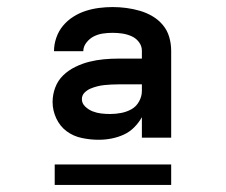

<svg xmlns="http://www.w3.org/2000/svg" viewBox="-20 -713 640 544"><path d="M260 -317H259Q236 -317 212 -322Q188 -327 169 -341Q150 -355 139.5 -377.5Q129 -400 129 -424Q129 -445 136.5 -465Q144 -485 159 -499.5Q174 -514 193.5 -523.5Q213 -533 233 -538Q253 -543 274 -545Q295 -547 317 -547H382V-569Q382 -583 373.5 -594Q365 -605 352.5 -610.5Q340 -616 326.5 -618Q313 -620 299 -620Q285 -620 271.5 -618Q258 -616 246 -610Q234 -604 225 -592.5Q216 -581 216 -568H133Q133 -587 139.5 -606Q146 -625 158.5 -640Q171 -655 187.5 -665.5Q204 -676 222.5 -682Q241 -688 260.5 -690.5Q280 -693 299 -693Q318 -693 337.5 -690.5Q357 -688 376 -682.5Q395 -677 412 -667Q429 -657 441.5 -642Q454 -627 459.5 -608Q465 -589 465 -569V-323H382V-381Q373 -365 360 -352Q347 -339 330.5 -331.5Q314 -324 296 -320.5Q278 -317 260 -317ZM292 -390Q308 -390 323.5 -393Q339 -396 352.5 -403.5Q366 -411 374 -425.5Q382 -440 382 -455V-474H317Q306 -474 296 -473.5Q286 -473 276 -472Q266 -471 256 -468.5Q246 -466 236.5 -462Q227 -458 219.5 -450.5Q212 -443 212 -432Q212 -420 221.5 -411Q231 -402 242.5 -397.5Q254 -393 266.5 -391.5Q279 -390 292 -390ZM135 -189V-247H465V-189Z"/></svg>

Font: Iosevka Aile Medium
Style: Regular
Weight: 500
Designer: Belleve Invis
Foundry: Belleve Invis
Version: Version 27.3.5; ttfautohint (v1.8.4)